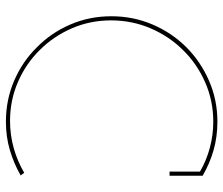

<svg xmlns="http://www.w3.org/2000/svg" viewBox="-73 -675 756 650"><g transform="rotate(90 305.0 -350.0)"><path d="M574 -42 565 -54Q526 -31 481.5 -18.5Q437 -6 389 -6Q319 -6 257 -33Q195 -60 149 -107Q103 -153 76 -215Q49 -277 49 -348Q49 -419 76 -482Q103 -545 150 -592Q196 -639 258.5 -666.5Q321 -694 392 -694Q437 -694 480 -682.5Q523 -671 561 -649V-546H575V-658Q534 -682 488.5 -695Q443 -708 392 -708Q318 -708 253 -679.5Q188 -651 140 -603Q91 -554 63 -488.5Q35 -423 35 -349Q35 -275 63 -210Q91 -145 140 -97Q188 -48 253 -20Q318 8 392 8Q443 8 488.5 -5.5Q534 -19 574 -42Z"/></g></svg>

Font: Josefin Slab Thin Thin
Style: Regular
Weight: 250
Version: Version 2.000